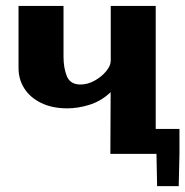

<svg xmlns="http://www.w3.org/2000/svg" viewBox="-20 -525 632 655"><path d="M356.5 0 358.3 -393.1 395.6 -279.9Q382.8 -233.1 352.4 -205.9Q322 -178.8 283.9 -167.1Q245.8 -155.4 209.2 -155.4Q158.2 -155.4 120.8 -173.6Q83.3 -191.7 63.3 -222.8Q43.2 -253.9 43.2 -292.8V-504.7H196.7V-331.7Q196.7 -292.4 208.3 -264.5Q219.9 -236.7 254.6 -236.7Q278.9 -236.7 302.8 -249.9Q326.6 -263.1 342.2 -282Q357.8 -300.9 357.8 -318.1V-504.7H511.2V0ZM461.3 0V-85.2H592.2V0ZM592.2 0 589.7 110H516L513.8 0Z"/></svg>

Font: Russolo 10pt ExtraLight
Style: Regular
Weight: 200
Designer: Micah Stupak-Hahn
Version: Version 1.000